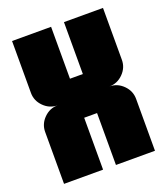

<svg xmlns="http://www.w3.org/2000/svg" viewBox="-128 -778 756 869"><g transform="rotate(-20 250.0 -344.0)"><path d="M469 0H281V-250H219V0H31V-250Q31 -288 59 -316Q87 -344 125 -344Q87 -344 59 -372Q31 -400 31 -438V-688H219V-438H281V-688H469V-438Q469 -400 441 -372Q413 -344 375 -344Q413 -344 441 -316Q469 -288 469 -250Z"/></g></svg>

Font: CostaRica
Style: Normal
Weight: 900
Version: Version 1.3